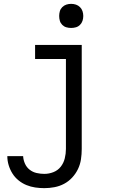

<svg xmlns="http://www.w3.org/2000/svg" viewBox="-20 -763 640 996"><path d="M210 213Q186 213 162.5 209.5Q139 206 117 197Q95 188 76 172.5Q57 157 44.5 137Q32 117 25 94Q18 71 18 47H100Q101 67 109.5 86Q118 105 134 117.5Q150 130 170 134.5Q190 139 210 139Q234 139 257 130Q280 121 295 102Q310 83 316 58.5Q322 34 322 10V-457H162V-530H404V10Q404 37 400 63.5Q396 90 384.5 114Q373 138 354.5 158Q336 178 312.5 190.5Q289 203 262.5 208Q236 213 210 213ZM349 -618Q336 -618 324 -621.5Q312 -625 303 -634Q294 -643 290.5 -655Q287 -667 287 -680Q287 -693 290.5 -705Q294 -717 303 -726Q312 -735 324 -739Q336 -743 349 -743Q362 -743 374 -739Q386 -735 395 -726Q404 -717 408 -705Q412 -693 412 -680Q412 -667 408 -655Q404 -643 395 -634Q386 -625 374 -621.5Q362 -618 349 -618Z"/></svg>

Font: Iosevka Curly Slab Extended
Style: Regular
Weight: 400
Width: 7
Monospace: yes
Designer: Belleve Invis
Foundry: Belleve Invis
Version: Version 11.1.0; ttfautohint (v1.8.3)